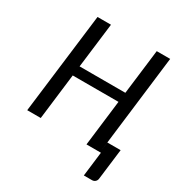

<svg xmlns="http://www.w3.org/2000/svg" viewBox="-184 -775 1004 1063"><g transform="rotate(30 317.5 -243.0)"><path d="M431.6 0 467.3 -292.5H174.8L139.2 0H52.7L131.8 -641.6H217.8L182.6 -355H475.1L510.3 -641.6H596.2L518.1 0L526.4 -66.9H611.3L586.9 130.9Q585 142.1 576.7 149.2Q568.4 156.2 556.2 156.2H504.9L523.9 0Z"/></g></svg>

Font: Carlito
Style: Italic
Weight: 400
Italic angle: -7°
Designer: Lukasz Dziedzic
Foundry: tyPoland Lukasz Dziedzic
Version: Version 1.104